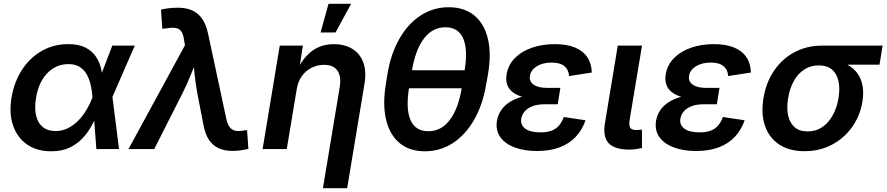

<svg xmlns="http://www.w3.org/2000/svg" viewBox="-20 -777 4622 1001"><path d="M246.6 11.7Q171.9 11.7 120.8 -23.9Q69.8 -59.6 48.1 -122.6Q26.4 -185.5 40 -268.1Q54.2 -351.6 95.5 -414.3Q136.7 -477.1 198.5 -512Q260.3 -546.9 335.9 -546.9Q390.1 -546.9 424.6 -529.5Q459 -512.2 478.5 -483.9Q498 -455.6 506.3 -422.1Q514.6 -388.7 516.6 -356.4H555.7L565.9 -273.4L600.6 0H482.4L461.9 -271Q460 -302.7 453.1 -333.3Q446.3 -363.8 432.6 -388.4Q418.9 -413.1 395.5 -428Q372.1 -442.9 335.9 -442.9Q293.5 -442.9 258.8 -421.6Q224.1 -400.4 200.4 -361.3Q176.8 -322.3 168 -267.6Q159.2 -214.4 168 -175.3Q176.8 -136.2 202.6 -115Q228.5 -93.8 269.5 -93.8Q305.7 -93.8 335.7 -109.4Q365.7 -125 389.9 -150.1Q414.1 -175.3 432.1 -206.3Q450.2 -237.3 461.9 -268.1L565.4 -539.1H682.6L564.5 -268.1L527.3 -187H489.7Q476.1 -154.8 456.8 -119.9Q437.5 -85 409.4 -55.2Q381.3 -25.4 341.6 -6.8Q301.8 11.7 246.6 11.7Z M649.9 0 944.3 -541 939 -570.8Q935.5 -599.1 925 -613.5Q914.6 -627.9 896 -631.1Q877.4 -634.3 849.6 -629.4L826.2 -627L819.3 -726.6Q835 -731 858.6 -733.9Q882.3 -736.8 907.2 -736.8Q950.2 -736.8 981.7 -722.9Q1013.2 -709 1033.7 -679.4Q1054.2 -649.9 1064.5 -603L1159.7 -158.2Q1166 -129.4 1177.5 -114.5Q1189 -99.6 1206.1 -95.7Q1223.1 -91.8 1246.6 -96.2L1268.1 -98.6L1274.9 -1Q1260.7 2.9 1238.5 6.3Q1216.3 9.8 1191.9 9.8Q1150.4 9.8 1119.6 -4.4Q1088.9 -18.6 1069.3 -48.1Q1049.8 -77.6 1041 -124.5L1008.8 -290.5Q999.5 -341.3 994.4 -391.4Q989.3 -441.4 984.4 -493.7H1018.1Q996.1 -441.4 976.3 -391.1Q956.5 -340.8 931.2 -290.5L784.2 0Z M1527.3 -313.5 1475.1 0H1349.1L1438.5 -539.1H1559.1L1538.1 -405.3L1524.9 -405.8Q1548.3 -452.6 1576.9 -484.1Q1605.5 -515.6 1641.1 -531.2Q1676.8 -546.9 1720.7 -546.9Q1776.4 -546.9 1816.2 -522.7Q1856 -498.5 1873.5 -452.6Q1891.1 -406.7 1880.4 -340.8L1790 204.1H1663.6L1751 -321.8Q1760.3 -377.9 1739.5 -408.4Q1718.8 -439 1669.4 -439Q1636.2 -439 1606.2 -424.6Q1576.2 -410.2 1555.2 -382.3Q1534.2 -354.5 1527.3 -313.5ZM1651.4 -607.9 1692.9 -757.3H1810.5L1729.5 -607.9Z M2195.3 11.7Q2114.7 11.7 2063.2 -31.2Q2011.7 -74.2 1992.9 -152.8Q1974.1 -231.4 1991.7 -339.4L1999.5 -388.2Q2017.1 -495.6 2061.8 -574.2Q2106.4 -652.8 2172.6 -696Q2238.8 -739.3 2319.8 -739.3Q2400.9 -739.3 2452.9 -696.3Q2504.9 -653.3 2523.7 -574.5Q2542.5 -495.6 2523.9 -388.2L2515.1 -339.4Q2497.1 -231 2451.7 -152.1Q2406.2 -73.2 2340.6 -30.8Q2274.9 11.7 2195.3 11.7ZM2212.9 -92.8Q2280.3 -92.8 2325 -151.4Q2369.6 -210 2387.7 -320.3L2401.9 -407.2Q2420.4 -517.6 2395 -576.2Q2369.6 -634.8 2302.2 -634.8Q2234.9 -634.8 2190.2 -576.2Q2145.5 -517.6 2127.4 -407.2L2112.8 -320.3Q2094.7 -209 2120.4 -150.9Q2146 -92.8 2212.9 -92.8ZM2087.4 -316.9 2103 -410.6H2427.7L2412.1 -316.9Z M2779.3 10.3Q2712.4 10.3 2662.4 -8.8Q2612.3 -27.8 2587.6 -63.2Q2563 -98.6 2570.8 -147.5Q2575.7 -176.8 2592.3 -201.7Q2608.9 -226.6 2637.7 -245.1Q2666.5 -263.7 2708.7 -274.4Q2751 -285.2 2807.1 -285.2H2896L2887.7 -233.4H2817.9Q2784.2 -233.4 2758.3 -224.1Q2732.4 -214.8 2717 -198Q2701.7 -181.2 2697.8 -159.2Q2691.9 -126.5 2718 -106.7Q2744.1 -86.9 2797.4 -86.9Q2832.5 -86.9 2856 -95.9Q2879.4 -105 2894.5 -122.8Q2909.7 -140.6 2919.4 -167L3032.7 -149.9Q3015.1 -99.1 2981.2 -63.2Q2947.3 -27.3 2896.7 -8.5Q2846.2 10.3 2779.3 10.3ZM2804.7 -260.3Q2750.5 -260.3 2713.1 -269.5Q2675.8 -278.8 2653.8 -295.9Q2631.8 -313 2624 -336.7Q2616.2 -360.4 2621.1 -389.2Q2629.4 -439 2664.6 -474.4Q2699.7 -509.8 2753.4 -528.3Q2807.1 -546.9 2872.1 -546.9Q2934.6 -546.9 2977.1 -529.5Q3019.5 -512.2 3041.7 -479Q3064 -445.8 3065.4 -398.9L2946.8 -380.4Q2944.8 -413.6 2922.6 -432.1Q2900.4 -450.7 2856 -450.7Q2809.1 -450.7 2778.1 -431.2Q2747.1 -411.6 2742.7 -380.9Q2738.3 -353 2761.7 -335.9Q2785.2 -318.8 2833 -318.8H2901.4L2892.1 -260.3Z M3261.2 2.9Q3183.6 2.9 3152.8 -31Q3122.1 -64.9 3133.8 -134.3L3200.7 -539.1H3327.1L3262.7 -152.8Q3258.3 -124 3265.4 -111.6Q3272.5 -99.1 3297.4 -99.1Q3308.1 -99.1 3314.7 -99.9Q3321.3 -100.6 3326.7 -101.6L3327.1 -5.4Q3316.4 -2.9 3299.3 0Q3282.2 2.9 3261.2 2.9Z M3608.9 10.3Q3542 10.3 3491.9 -8.8Q3441.9 -27.8 3417.2 -63.2Q3392.6 -98.6 3400.4 -147.5Q3405.3 -176.8 3421.9 -201.7Q3438.5 -226.6 3467.3 -245.1Q3496.1 -263.7 3538.3 -274.4Q3580.6 -285.2 3636.7 -285.2H3725.6L3717.3 -233.4H3647.5Q3613.8 -233.4 3587.9 -224.1Q3562 -214.8 3546.6 -198Q3531.2 -181.2 3527.3 -159.2Q3521.5 -126.5 3547.6 -106.7Q3573.7 -86.9 3627 -86.9Q3662.1 -86.9 3685.5 -95.9Q3709 -105 3724.1 -122.8Q3739.3 -140.6 3749 -167L3862.3 -149.9Q3844.7 -99.1 3810.8 -63.2Q3776.9 -27.3 3726.3 -8.5Q3675.8 10.3 3608.9 10.3ZM3634.3 -260.3Q3580.1 -260.3 3542.7 -269.5Q3505.4 -278.8 3483.4 -295.9Q3461.4 -313 3453.6 -336.7Q3445.8 -360.4 3450.7 -389.2Q3459 -439 3494.1 -474.4Q3529.3 -509.8 3583 -528.3Q3636.7 -546.9 3701.7 -546.9Q3764.2 -546.9 3806.6 -529.5Q3849.1 -512.2 3871.3 -479Q3893.6 -445.8 3895 -398.9L3776.4 -380.4Q3774.4 -413.6 3752.2 -432.1Q3730 -450.7 3685.5 -450.7Q3638.7 -450.7 3607.7 -431.2Q3576.7 -411.6 3572.3 -380.9Q3567.9 -353 3591.3 -335.9Q3614.7 -318.8 3662.6 -318.8H3731L3721.7 -260.3Z M4174.3 11.2Q4095.2 11.2 4042.7 -23.4Q3990.2 -58.1 3968.5 -120.4Q3946.8 -182.6 3960.4 -265.1Q3974.1 -348.1 4016.4 -409.7Q4058.6 -471.2 4122.6 -505.1Q4186.5 -539.1 4265.1 -539.1H4581.5L4565.4 -439.9H4334L4248.5 -436Q4205.6 -436 4172.6 -414.3Q4139.6 -392.6 4118.4 -354.2Q4097.2 -315.9 4088.9 -265.6Q4080.6 -216.3 4088.6 -176.8Q4096.7 -137.2 4122.1 -114.5Q4147.5 -91.8 4190.9 -91.8Q4234.4 -91.8 4267.3 -114.5Q4300.3 -137.2 4321.8 -176.5Q4343.3 -215.8 4351.6 -265.6Q4359.9 -316.4 4351.3 -354.7Q4342.8 -393.1 4317.4 -414.6Q4292 -436 4249 -436L4254.4 -471.2Q4310.5 -471.2 4355.7 -457.5Q4400.9 -443.8 4431.2 -416Q4461.4 -388.2 4473.4 -345.9Q4485.4 -303.7 4476.1 -246.1Q4463.9 -172.9 4422.4 -114.5Q4380.9 -56.2 4317.1 -22.5Q4253.4 11.2 4174.3 11.2Z"/></svg>

Font: Inter 18pt SemiBold
Style: Italic
Weight: 600
Italic angle: -9.3988°
Designer: Rasmus Andersson
Foundry: rsms
Version: Version 4.001;git-66647c0bb